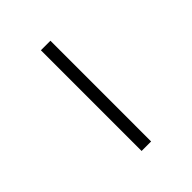

<svg xmlns="http://www.w3.org/2000/svg" viewBox="23 -778 368 368"><g transform="rotate(45 207.0 -594.0)"><path d="M343.3 -581.3V-607.1H70.3V-581.3Z"/></g></svg>

Font: Arad-FD-VF Thin
Style: Regular
Weight: 100
Designer: Mohammad Darvishi
Version: Version 1.010;September 21, 2024;FontCreator 15.0.0.2992 64-